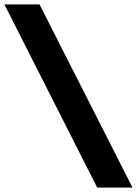

<svg xmlns="http://www.w3.org/2000/svg" viewBox="-91 -719 624 875"><path d="M-71 -699H89L513 136H352Z"/></svg>

Font: Sarpanch ExtraBold
Style: Regular
Weight: 800
Designer: Manushi Parikh (Devanagari and Latin), Jyotish Sonowal (Devanagari)
Foundry: Indian Type Foundry
Version: Version 2.004;PS 1.0;hotconv 1.0.78;makeotf.lib2.5.61930; tt